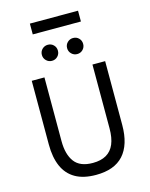

<svg xmlns="http://www.w3.org/2000/svg" viewBox="-153 -1164 994 1271"><g transform="rotate(-15 344.5 -528.5)"><path d="M344 12Q258 12 202.5 -20Q147 -52 120 -113.5Q93 -175 93 -263V-700H180V-263Q180 -172 218.2 -121Q256.5 -70 344 -70Q399.5 -70 436.2 -91.2Q473 -112.5 491 -155.2Q509 -198 509 -263V-700H596V-263Q596 -195 580 -143.5Q564 -92 532.5 -57.2Q501 -22.5 453.8 -5.2Q406.5 12 344 12ZM430 -793Q407.5 -793 391.2 -809Q375 -825 375 -848Q375 -871.5 391.2 -887.2Q407.5 -903 430 -903Q453.5 -903 469.2 -887.2Q485 -871.5 485 -848Q485 -825 469.2 -809Q453.5 -793 430 -793ZM257 -793Q234.5 -793 218.2 -809Q202 -825 202 -848Q202 -871.5 218.2 -887.2Q234.5 -903 257 -903Q280.5 -903 296.2 -887.2Q312 -871.5 312 -848Q312 -825 296.2 -809Q280.5 -793 257 -793ZM179 -995V-1069H509V-995Z"/></g></svg>

Font: Overpass
Style: Regular
Weight: 400
Designer: Delve Withrington, Dave Bailey, Thomas Jockin
Foundry: Delve Fonts LLC
Version: Version 4.000